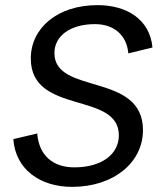

<svg xmlns="http://www.w3.org/2000/svg" viewBox="-20 -714 628 748"><path d="M261 14C423 14 537 -81 537 -207C537 -434 192 -343 192 -507C192 -575 255 -620 350 -620C425 -620 474 -576 480 -506L574 -529C564 -637 476 -694 360 -694C204 -694 100 -605 100 -486C100 -265 443 -359 443 -187C443 -110 372 -62 270 -62C186 -62 132 -108 125 -194L32 -172C40 -55 135 14 261 14Z"/></svg>

Font: Ronzino Oblique
Style: Italic
Weight: 400
Italic angle: -8°
Designer: Nunzio Mazzaferro
Foundry: Collletttivo
Version: Version 1.000;Glyphs 3.3 (3337)